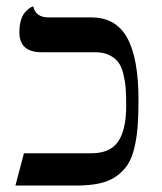

<svg xmlns="http://www.w3.org/2000/svg" viewBox="-20 -575 503 595"><path d="M371.1 -248Q371.1 -279.8 369.4 -301.8Q367.7 -323.7 362.1 -346.4Q356.4 -369.1 346.2 -382.6Q335.9 -396 318.1 -404.5Q300.3 -413.1 274.9 -413.1H108.9Q40 -413.1 40 -475.1Q40 -495.1 44.4 -510.5Q48.8 -525.9 55.2 -533.9Q61.5 -542 67.9 -547.1Q74.2 -552.2 78.6 -553.7L83 -555.2Q90.3 -521 130.9 -521H263.2Q339.4 -521 374.3 -457.5Q409.2 -394 409.2 -265.1Q409.2 -216.8 406.5 -182.4Q403.8 -147.9 396.2 -116.2Q388.7 -84.5 375.2 -64.2Q361.8 -43.9 340.6 -28.8Q319.3 -13.7 288.8 -6.8Q258.3 0 216.8 0H27.8L54.2 -100.1H264.2Q321.3 -100.1 346.2 -136.5Q371.1 -172.9 371.1 -248Z"/></svg>

Font: Linux Libertine G
Style: Regular
Weight: 400
Designer: Philipp H. Poll
Foundry: Philipp H. Poll
Version: Version 4.7.5